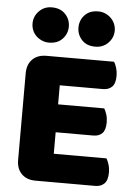

<svg xmlns="http://www.w3.org/2000/svg" viewBox="-58 -887 656 933"><g transform="rotate(5 270.5 -420.0)"><path d="M58 -513Q58 -556 83 -581Q108 -606 151 -606H481Q488 -595 493.5 -577Q499 -559 499 -539Q499 -501 482.5 -485Q466 -469 439 -469H228V-376H453Q460 -365 465.5 -347.5Q471 -330 471 -310Q471 -272 455 -256Q439 -240 412 -240H228V-135H485Q492 -124 497.5 -106Q503 -88 503 -68Q503 -30 486.5 -13.5Q470 3 443 3H151Q108 3 83 -22Q58 -47 58 -90ZM70 -757Q70 -792 95 -817.5Q120 -843 157 -843Q199 -843 223 -817.5Q247 -792 247 -757Q247 -722 223 -696.5Q199 -671 157 -671Q139 -671 123 -678Q107 -685 95 -696.5Q83 -708 76.5 -723.5Q70 -739 70 -757ZM294 -757Q294 -792 317.5 -817.5Q341 -843 383 -843Q402 -843 418 -836Q434 -829 446 -817Q458 -805 464.5 -789.5Q471 -774 471 -757Q471 -722 446 -696.5Q421 -671 383 -671Q341 -671 317.5 -696.5Q294 -722 294 -757Z"/></g></svg>

Font: Baloo Chettan
Style: Regular
Weight: 400
Designer: Maithili Shingre and Ek Type
Foundry: Ek Type
Version: Version 1.443;PS 1.000;hotconv 16.6.51;makeotf.lib2.5.65220;